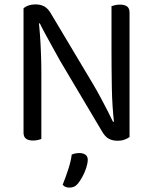

<svg xmlns="http://www.w3.org/2000/svg" viewBox="-20 -634 691 873"><path d="M87 -539 155 -545Q159 -514 162 -472Q165 -430 166.5 -385.5Q168 -341 168 -301V-2Q163 0 152.5 2.5Q142 5 131 5Q109 5 98 -3.5Q87 -12 87 -31ZM569 -69 500 -63Q490 -147 488.5 -234.5Q487 -322 487 -404V-606Q493 -608 503 -610.5Q513 -613 525 -613Q547 -613 558 -604.5Q569 -596 569 -577ZM569 -99V-103V-11Q560 -4 546 1Q532 6 515 6Q491 6 474 -3.5Q457 -13 443 -38L253 -358Q238 -385 220 -417.5Q202 -450 186 -479.5Q170 -509 161 -528L87 -509V-596Q95 -604 109.5 -609Q124 -614 141 -614Q165 -614 182 -604.5Q199 -595 213 -570L404 -250Q420 -223 437.5 -190.5Q455 -158 470 -128.5Q485 -99 494 -80ZM334 201Q326 211 316.5 215Q307 219 296 219Q275 219 265 206Q279 171 291 134Q303 97 306 69Q315 65 323.5 63.5Q332 62 342 62Q358 62 368.5 69.5Q379 77 379 92Q379 108 372 129.5Q365 151 354.5 170Q344 189 334 201Z"/></svg>

Font: Baloo Tamma 2
Style: Regular
Weight: 400
Designer: Divya Kowshik, Shuchita Grover and Ek Type
Foundry: Ek Type
Version: Version 1.700